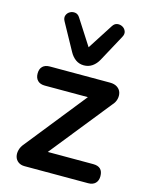

<svg xmlns="http://www.w3.org/2000/svg" viewBox="-116 -840 705 913"><g transform="rotate(15 237.0 -383.5)"><path d="M95 0Q76 0 63.5 -9.5Q51 -19 47 -34Q43 -49 47.5 -66.5Q52 -84 66 -100L325 -425V-395H89Q66 -395 53.5 -407.5Q41 -420 41 -442Q41 -465 53.5 -477Q66 -489 89 -489H385Q407 -489 421 -479.5Q435 -470 439.5 -455Q444 -440 440 -423Q436 -406 422 -391L158 -61V-94H408Q456 -94 456 -47Q456 -25 443.5 -12.5Q431 0 408 0ZM243 -536Q220 -536 202.5 -548.5Q185 -561 173 -583L101 -714Q92 -730 97 -743Q102 -756 114 -762.5Q126 -769 139.5 -767Q153 -765 162 -751L243 -625L324 -751Q333 -765 346.5 -767Q360 -769 372 -762.5Q384 -756 389 -743Q394 -730 385 -714L314 -583Q302 -561 284 -548.5Q266 -536 243 -536Z"/></g></svg>

Font: Nunito ExtraLight
Style: Bold
Weight: 700
Version: Version 3.602